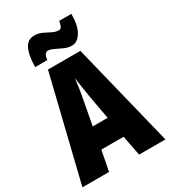

<svg xmlns="http://www.w3.org/2000/svg" viewBox="-222 -1041 1018 1150"><g transform="rotate(-30 287.0 -466.5)"><path d="M392 0 365 -139H211L184 0H0L174 -714H398L574 0ZM310 -445Q303 -485 297.5 -522Q292 -559 288 -589Q285 -561 279.5 -524Q274 -487 266 -447L236 -285H339ZM115 -765Q115 -788 118 -816.5Q121 -845 129.5 -871.5Q138 -898 156 -915Q174 -932 204 -932Q232 -932 256.5 -920.5Q281 -909 304 -897Q327 -885 349 -885Q362 -885 368 -897.5Q374 -910 378 -933H462Q462 -851 435.5 -808.5Q409 -766 371 -766Q345 -766 318.5 -778Q292 -790 268.5 -801.5Q245 -813 228 -813Q220 -813 210.5 -802.5Q201 -792 199 -765Z"/></g></svg>

Font: Noto Sans Malayalam ExtraCondensed Black
Style: Regular
Weight: 900
Width: 2
Designer: Jelle Bosma - Monotype Design Team
Foundry: Monotype Imaging Inc.
Version: Version 2.104; ttfautohint (v1.8.4.7-5d5b)